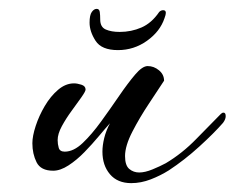

<svg xmlns="http://www.w3.org/2000/svg" viewBox="-20 -398 529 433"><path d="M276 15Q245 15 228 -5Q211 -25 211 -56Q211 -70 215 -86.5Q219 -103 228 -120Q218 -109 203 -91Q188 -73 170.5 -55Q153 -37 134.5 -25Q116 -13 100 -13Q72 -13 62.5 -32Q53 -51 53 -75Q53 -91 60.5 -114Q68 -137 81 -159Q94 -181 111 -195.5Q128 -210 147 -210Q154 -210 163.5 -207Q173 -204 173 -196Q173 -192 163.5 -178.5Q154 -165 141.5 -148Q129 -131 119.5 -113.5Q110 -96 110 -82Q110 -73 112.5 -64.5Q115 -56 126 -56Q146 -56 166.5 -75.5Q187 -95 208 -124Q229 -153 248.5 -181.5Q268 -210 284.5 -229.5Q301 -249 313 -249Q327 -249 338.5 -239.5Q350 -230 350 -216Q337 -196 316 -164.5Q295 -133 278.5 -101Q262 -69 262 -46Q262 -25 271.5 -17Q281 -9 294 -9Q307 -9 324 -16Q341 -23 354 -30Q391 -52 423 -85Q455 -118 478 -141Q481 -144 484 -144Q489 -144 489 -136Q489 -129 483 -121Q463 -98 429.5 -67.5Q396 -37 361 -14Q342 -2 320 6.5Q298 15 276 15ZM246 -285Q209 -285 195.5 -306Q182 -327 182 -347Q182 -364 187 -371Q192 -378 198 -378Q204 -378 205 -371Q206 -364 206 -354Q206 -337 218.5 -331.5Q231 -326 250 -326Q276 -326 299 -336Q322 -346 339 -371Q343 -375 348 -375Q354 -375 354 -369Q354 -365 351 -357Q341 -327 311.5 -306Q282 -285 246 -285Z"/></svg>

Font: Corinthia
Style: Bold
Weight: 700
Designer: Robert E. Leuschke
Foundry: Robert E. Leuschke
Version: Version 1.013; ttfautohint (v1.8.3)